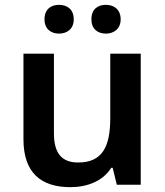

<svg xmlns="http://www.w3.org/2000/svg" viewBox="-20 -764 682 794"><path d="M164 -684C164 -644 191 -625 224 -625C257 -625 285 -644 285 -684C285 -726 257 -744 224 -744C191 -744 164 -726 164 -684ZM358 -684C358 -644 384 -625 418 -625C450 -625 479 -644 479 -684C479 -726 450 -744 418 -744C384 -744 358 -726 358 -684ZM562 -542H436V-277C436 -158 404 -92 303 -92C234 -92 203 -132 203 -213V-542H77V-188C77 -50 149 10 271 10C339 10 405 -14 440 -70H446L463 0H562Z"/></svg>

Font: Noto Sans Ol Chiki SemiBold
Style: Regular
Weight: 600
Designer: Monotype Design Team, Lewis McGuffie
Foundry: Monotype Imaging Inc.
Version: Version 2.003